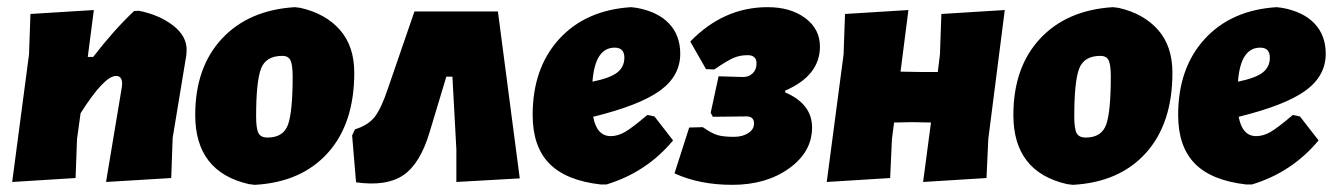

<svg xmlns="http://www.w3.org/2000/svg" viewBox="-20 -504 3722 536"><path d="M14 4 61 -352 65 -465 242 -476 225 -345H240Q297 -419 354 -473L367 -474Q424 -463 463 -433Q502 -403 501 -363L500 -349L462 -119L458 -7L276 4L320 -260L321 -270Q321 -292 304 -292Q271 -292 205 -188L195 -116L191 -7Z M803 -484 819 -482Q889 -466 929 -420.5Q969 -375 969 -301Q969 -159 895 -77Q821 5 691 12L675 10Q525 -24 525 -183Q525 -316 599.5 -396Q674 -476 803 -484ZM768 -348Q722 -348 708.5 -312Q695 -276 695 -179Q695 -145 701.5 -132.5Q708 -120 727 -120Q771 -120 784 -156Q797 -192 797 -290Q797 -323 791 -335.5Q785 -348 768 -348Z M1137 -472H1370L1431 -6L1254 4V-87L1243 -290H1226L1179 -134Q1153 -47 1106 -15Q1059 17 974 5L963 -126L971 -143Q1007 -154 1025.5 -177Q1044 -200 1063 -257Z M1859 -112Q1785 -23 1673 11H1657Q1560 0 1513.5 -47.5Q1467 -95 1467 -183Q1467 -314 1541 -395Q1615 -476 1742 -484L1758 -482Q1817 -471 1848 -438Q1879 -405 1879 -354Q1879 -292 1822.5 -251Q1766 -210 1636 -178Q1646 -124 1685 -124Q1705 -124 1725.5 -136Q1746 -148 1787 -183L1807 -179ZM1696 -371Q1641 -371 1634 -276Q1683 -286 1703 -301.5Q1723 -317 1723 -343Q1723 -371 1696 -371Z M2024 12Q1933 12 1863 -20L1904 -148L1942 -149Q1966 -132 1982.5 -127Q1999 -122 2029 -122Q2053 -122 2069 -132.5Q2085 -143 2085 -159Q2085 -180 2062 -179L1970 -178L1964 -189L1986 -291L2054 -289Q2071 -289 2081.5 -299.5Q2092 -310 2092 -327Q2092 -350 2067 -350Q2045 -350 2027 -342Q2009 -334 1974 -310L1951 -311L1907 -388Q2000 -484 2123 -484Q2187 -484 2228 -453.5Q2269 -423 2269 -374Q2269 -293 2172 -251V-246Q2247 -214 2247 -148Q2247 -80 2183 -34Q2119 12 2024 12Z M2516 -476 2494 -304 2553 -303H2598L2604 -352L2608 -465L2785 -476L2739 -116L2734 -7L2557 4L2579 -162L2526 -163L2476 -162L2470 -116L2465 -7L2288 4L2335 -352L2339 -465Z M3087 -484 3103 -482Q3173 -466 3213 -420.5Q3253 -375 3253 -301Q3253 -159 3179 -77Q3105 5 2975 12L2959 10Q2809 -24 2809 -183Q2809 -316 2883.5 -396Q2958 -476 3087 -484ZM3052 -348Q3006 -348 2992.5 -312Q2979 -276 2979 -179Q2979 -145 2985.5 -132.5Q2992 -120 3011 -120Q3055 -120 3068 -156Q3081 -192 3081 -290Q3081 -323 3075 -335.5Q3069 -348 3052 -348Z M3661 -112Q3587 -23 3475 11H3459Q3362 0 3315.5 -47.5Q3269 -95 3269 -183Q3269 -314 3343 -395Q3417 -476 3544 -484L3560 -482Q3619 -471 3650 -438Q3681 -405 3681 -354Q3681 -292 3624.5 -251Q3568 -210 3438 -178Q3448 -124 3487 -124Q3507 -124 3527.5 -136Q3548 -148 3589 -183L3609 -179ZM3498 -371Q3443 -371 3436 -276Q3485 -286 3505 -301.5Q3525 -317 3525 -343Q3525 -371 3498 -371Z"/></svg>

Font: Alegreya Sans SC Black
Style: Italic
Weight: 900
Italic angle: -7°
Designer: Juan Pablo del Peral
Foundry: Huerta Tipografica
Version: Version 2.007